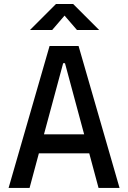

<svg xmlns="http://www.w3.org/2000/svg" viewBox="-20 -918 626 938"><path d="M22 0 222.2 -693.4H363.8L564 0H461.4L416 -168.9H169.9L124.5 0ZM194.8 -261.7H391.1L297.4 -609.4H288.6ZM126.5 -771.5 253.4 -898.4H337.4L464.4 -771.5H356L295.4 -841.8L234.9 -771.5Z"/></svg>

Font: Cascadia Code NF
Style: Regular
Weight: 400
Monospace: yes
Designer: Aaron Bell
Foundry: Saja Typeworks
Version: Version 2404.023; ttfautohint (v1.8.4)